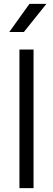

<svg xmlns="http://www.w3.org/2000/svg" viewBox="-20 -969 273 989"><path d="M131.8 -949.2H219.2L103 -804.2H27.8ZM80.1 0V-713.9H152.8V0Z"/></svg>

Font: Arcon Rounded-
Style: Regular
Weight: 400
Designer: M. Zarth
Foundry: martin zarth - visuelle & digitale kommunikation
Version: Version 1.110;PS 001.110;hotconv 1.0.70;makeotf.lib2.5.58329